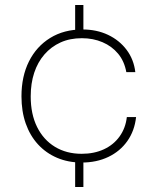

<svg xmlns="http://www.w3.org/2000/svg" viewBox="-20 -749 627 769"><path d="M307 -98Q253 -98 208.5 -117Q164 -136 132 -171Q100 -206 83 -254.5Q66 -303 66 -363Q66 -443 96 -503Q126 -563 181 -597Q236 -631 310 -631Q367 -631 412.5 -609.5Q458 -588 487 -549.5Q516 -511 522 -460H486Q478 -504 453 -534Q428 -564 390.5 -580Q353 -596 308 -596Q260 -596 222.5 -579Q185 -562 158 -531Q131 -500 117 -457.5Q103 -415 103 -363Q103 -292 128.5 -240.5Q154 -189 200 -161Q246 -133 307 -133Q357 -133 396 -151Q435 -169 459 -202.5Q483 -236 488 -280H525Q519 -225 490 -184Q461 -143 414 -120.5Q367 -98 307 -98ZM281 0V-113H314V0ZM281 -617V-729H314V-617Z"/></svg>

Font: Mona Sans ExtraLight
Style: Regular
Weight: 200
Designer: Deni Anggara
Foundry: GitHub
Version: Version 2.000